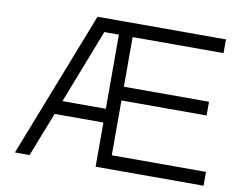

<svg xmlns="http://www.w3.org/2000/svg" viewBox="-77 -822 1179 928"><g transform="rotate(10 512.0 -357.5)"><path d="M329.6 -714.8Q329.6 -714.8 960 -714.8V-647.5H513.7V-403.8H931.6V-336.4H513.7V-67.4H976.1V0.5H446.3V-216.3H207L122.1 0.5H50.3ZM374.5 -647.5Q369.1 -633.3 339.8 -557.4Q310.5 -481.4 288.1 -424.3Q265.6 -367.2 233.4 -283.7H446.3V-647.5Z"/></g></svg>

Font: AnjaliOldLipi
Style: Regular
Weight: 400
Designer: Kevin & Siji
Foundry: Core : Kevin & Siji
Modification : Hiran Venugopalan
Opentype mlm2 support: Rajeesh Nambiar
New Feature Table : Santhosh
Version: Version 7.1.0+20221109